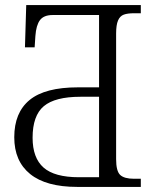

<svg xmlns="http://www.w3.org/2000/svg" viewBox="-20 -734 617 754"><path d="M36 -195Q36 -292 96.5 -341.5Q157 -391 286 -391H369V-675H187Q152 -675 137 -655Q122 -635 119 -593L116 -548H78L83 -714H533V-682H507Q481 -682 466 -676.5Q451 -671 443.5 -653.5Q436 -636 436 -602V-109Q436 -62 452 -47Q468 -32 506 -32H533V0H283Q161 0 98.5 -50.5Q36 -101 36 -195ZM369 -38V-354H296Q196 -354 152 -317Q108 -280 108 -193Q108 -114 151 -76Q194 -38 290 -38Z"/></svg>

Font: Noto Serif Light
Style: Regular
Weight: 300
Designer: Monotype Design Team
Foundry: Monotype Imaging Inc.
Version: Version 1.001